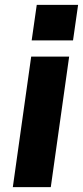

<svg xmlns="http://www.w3.org/2000/svg" viewBox="-20 -774 343 794"><path d="M266 -540 190 0H33L109 -540ZM303 -754 282 -607H111L132 -754Z"/></svg>

Font: Pathway Extreme 8pt Thin 12pt
Style: Bold Italic
Weight: 700
Italic angle: -8°
Version: Version 1.001;gftools[0.9.26]